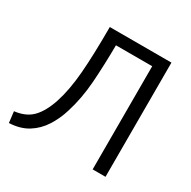

<svg xmlns="http://www.w3.org/2000/svg" viewBox="-156 -846 1005 1009"><g transform="rotate(30 346.0 -342.0)"><path d="M23 9 15 -58Q84 -66 122.5 -106Q161 -146 186 -222Q212 -302 221 -413Q230 -524 230 -693H604V0H526V-626H306Q305 -504 297.5 -399.5Q290 -295 261 -203Q244 -147 213.5 -99.5Q183 -52 136.5 -23Q90 6 23 9Z"/></g></svg>

Font: Ubuntu Sans
Style: Regular
Weight: 400
Designer: Dalton Maag Ltd
Foundry: Dalton Maag Ltd
Version: Version 1.006; ttfautohint (v1.8.4.7-5d5b)